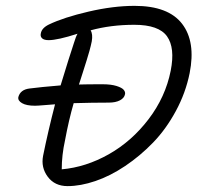

<svg xmlns="http://www.w3.org/2000/svg" viewBox="-20 -713 682 659"><path d="M211.9 -74.2Q168 -74.2 144 -106.2Q120.1 -138.2 127.9 -178.2Q145 -262.7 168.9 -355Q155.3 -354 132.1 -352.1Q108.9 -350.1 100.1 -350.1Q70.8 -350.1 55.7 -358.9Q40.5 -367.7 43 -379.9Q49.8 -405.3 81.1 -409.2Q118.2 -414.1 188 -419.9Q218.3 -519.5 233.9 -565.9Q240.7 -588.4 246.1 -597.2Q177.7 -575.2 147 -575.2Q131.3 -575.2 124.5 -581.5Q117.7 -587.9 120.1 -598.1Q123 -616.7 147.9 -628.9Q198.7 -653.3 283.7 -673.1Q368.7 -692.9 441.9 -692.9Q557.6 -692.9 605 -631.3Q652.3 -569.8 630.9 -461.9Q617.2 -394 583.5 -331.8Q549.8 -269.5 505.4 -223.6Q460.9 -177.7 409.7 -143.3Q358.4 -108.9 307.4 -91.6Q256.3 -74.2 211.9 -74.2ZM203.1 -231Q191.9 -180.2 191.9 -131.8Q274.9 -139.2 353.5 -183.6Q432.1 -228 490 -304Q547.9 -379.9 565.9 -470.2Q581.5 -548.8 553.2 -588.4Q524.9 -627.9 440.9 -627.9Q360.4 -627.9 291 -608.9Q299.3 -595.7 294.9 -570.8Q292 -556.2 286.9 -537.8Q281.7 -519.5 277.3 -505.6Q272.9 -491.7 264.4 -464.8Q255.9 -438 251 -422.9Q277.8 -423.8 332 -423.8Q360.8 -423.8 379.6 -418Q398.4 -412.1 404.5 -404.8Q410.6 -397.5 409.2 -390.1Q406.7 -376.5 391.8 -368.7Q377 -360.8 353 -360.8Q297.4 -360.8 232.9 -358.9Q216.3 -302.2 203.1 -231Z"/></svg>

Font: Shantell Sans Irregular Bouncy
Style: Italic
Weight: 300
Italic angle: -11.31°
Designer: Stephen Nixon, Anya Danilova, Shantell Martin
Foundry: Arrow Type
Version: Version 1.006;[9816181b4]